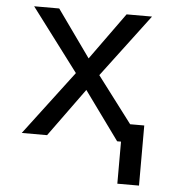

<svg xmlns="http://www.w3.org/2000/svg" viewBox="-51 -574 702 797"><g transform="rotate(5 300.0 -176.0)"><path d="M303.2 -332.5 444.3 -528.3H550.3L353.5 -267.1L555.7 0H451.2L305.2 -201.2L159.2 0H53.7L255.9 -267.1L59.1 -528.3H163.6ZM557.6 175.3H467.3V-75.2H557.6Z"/></g></svg>

Font: Roboto Mono
Style: Regular
Weight: 400
Designer: Google
Version: Version 2.000985; 2015; ttfautohint (v1.3)